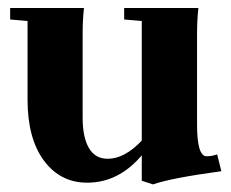

<svg xmlns="http://www.w3.org/2000/svg" viewBox="-20 -455 590 490"><path d="M202.6 11.2Q133.8 11.2 92 -45.2Q50.3 -101.6 50.3 -200.7V-401.4L5.9 -405.3V-434.6H194.3Q190.9 -403.3 190.9 -369.6V-154.3Q190.9 -105 206.8 -77.4Q222.7 -49.8 254.9 -49.8Q297.9 -49.8 341.8 -96.2V-401.4L296.9 -405.3V-434.6H486.3Q482.9 -403.3 482.9 -369.6V-136.7Q482.9 -56.2 507.3 -56.2Q521 -56.2 534.2 -61L544.9 -18.1Q416 -0.5 370.6 15.6L341.8 6.3V-58.6Q282.7 11.2 202.6 11.2Z"/></svg>

Font: Elstob Grade
Style: Regular
Weight: 400
Designer: Peter S. Baker
Version: Version 1.015